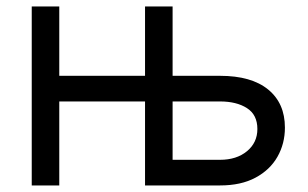

<svg xmlns="http://www.w3.org/2000/svg" viewBox="-20 -565 939 585"><path d="M76.7 0V-545.4H160.6V-334H464.4V-255.9H160.6V0ZM494.1 -334H650.4Q746.1 -334 797.1 -292.2Q848.1 -250.5 848.1 -176.3Q848.1 -127.4 825.4 -87.4Q802.7 -47.4 758.5 -23.7Q714.4 0 650.4 0H421.9V-545.4H505.9V-78.1H650.4Q700.7 -78.1 732.4 -104.2Q764.2 -130.4 764.2 -171.9Q764.2 -215.3 732.4 -235.6Q700.7 -255.9 650.4 -255.9H494.1Z"/></svg>

Font: Sahel VF Regular
Style: Regular
Weight: 400
Foundry: Saber Rastikerdar (saber.rastikerdar@gmail.com)
Version: Version 3.4.0